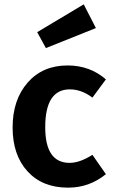

<svg xmlns="http://www.w3.org/2000/svg" viewBox="-20 -847 518 883"><path d="M365 -827 421 -718 191 -626 151 -699ZM291 -546Q393 -546 467 -482L405 -398Q355 -436 301 -436Q188 -436 188 -262Q188 -98 300 -98Q347 -98 405 -135L467 -46Q391 16 293 16Q175 16 106.5 -59Q38 -134 38 -261Q38 -388 107 -467Q176 -546 291 -546Z"/></svg>

Font: FiraGO SemiBold
Style: Regular
Weight: 600
Designer: bBox Type
Foundry: bBox Type GmbH
Version: Version 1.001;PS 001.001;hotconv 1.0.88;makeotf.lib2.5.64775